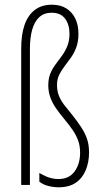

<svg xmlns="http://www.w3.org/2000/svg" viewBox="-20 -785 432 815"><path d="M313 -642Q313 -609 304 -584.5Q295 -560 281.5 -541Q268 -522 254.5 -504.5Q241 -487 231.5 -468Q222 -449 222 -424Q222 -398 230.5 -377.5Q239 -357 253.5 -338.5Q268 -320 286 -298Q309 -269 325 -244.5Q341 -220 349.5 -195Q358 -170 358 -138Q358 -98 344.5 -64Q331 -30 302.5 -10Q274 10 229 10Q208 10 185.5 4.5Q163 -1 147 -14V-51Q160 -43 173.5 -37Q187 -31 200.5 -28Q214 -25 228 -25Q273 -25 296.5 -57Q320 -89 320 -137Q320 -166 311.5 -189Q303 -212 288.5 -233Q274 -254 255 -277Q234 -302 218 -325Q202 -348 193.5 -372Q185 -396 185 -423Q185 -452 194 -473.5Q203 -495 216.5 -512.5Q230 -530 243.5 -549Q257 -568 266 -590Q275 -612 275 -642Q275 -680 256.5 -705.5Q238 -731 199 -731Q167 -731 146.5 -712Q126 -693 116.5 -658.5Q107 -624 107 -577V0H70V-579Q70 -639 84.5 -680Q99 -721 128 -743Q157 -765 200 -765Q237 -765 262 -749Q287 -733 300 -705.5Q313 -678 313 -642Z"/></svg>

Font: Noto Sans Khmer ExtraCondensed ExtraLight
Style: Regular
Weight: 250
Width: 2
Designer: Danh Hong and the Monotype Design Team
Foundry: Monotype Imaging Inc.
Version: Version 2.004